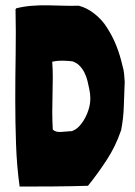

<svg xmlns="http://www.w3.org/2000/svg" viewBox="-20 -723 522 742"><path d="M284 -701Q255 -700 224.5 -701Q194 -702 163 -702.5Q132 -703 101.5 -700.5Q71 -698 43 -691Q42 -690 41.5 -689Q41 -688 40 -687Q42 -600 40.5 -511.5Q39 -423 39 -336Q39 -249 42 -164.5Q45 -80 56 -1Q57 -2 57 -2Q120 -2 187 -2.5Q254 -3 320 -5Q358 -52 392.5 -105Q427 -158 447 -217Q447 -218 447.5 -218Q448 -218 448 -219Q457 -265 458.5 -312.5Q460 -360 462 -407Q461 -423 459.5 -438.5Q458 -454 453 -470Q444 -510 429.5 -546.5Q415 -583 393 -617Q375 -646 345.5 -669.5Q316 -693 284 -701ZM270 -222Q265 -220 261 -217.5Q257 -215 252 -216Q234 -214 214.5 -213Q195 -212 184 -222Q182 -256 182 -290.5Q182 -325 183 -358.5Q184 -392 184 -423Q184 -454 182 -481V-485H183H185Q203 -489 223 -488.5Q243 -488 260 -486Q277 -480 288 -468.5Q299 -457 306.5 -442Q314 -427 318 -410.5Q322 -394 325 -379Q333 -342 325.5 -311Q318 -280 301 -254Q295 -245 287.5 -236.5Q280 -228 270 -222Z"/></svg>

Font: Londrina Solid
Style: Regular
Weight: 400
Designer: Marcelo Magalhaes
Foundry: Marcelo Magalhães
Version: Version 1.002